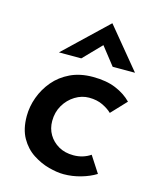

<svg xmlns="http://www.w3.org/2000/svg" viewBox="-106 -754 682 839"><g transform="rotate(15 235.0 -334.0)"><path d="M407 -28Q378 -10 339.5 1Q301 12 262 12Q232 12 194.5 2Q157 -8 121.5 -31Q86 -54 63.5 -93.5Q41 -133 41 -192Q41 -235 56.5 -277.5Q72 -320 101.5 -355Q131 -390 175 -411Q219 -432 277 -432Q338 -432 381 -414Q424 -396 452 -367L388 -299Q373 -314 346.5 -327Q320 -340 284 -340Q251 -340 221 -321.5Q191 -303 172.5 -271.5Q154 -240 154 -200Q154 -166 170 -139Q186 -112 214.5 -95.5Q243 -79 282 -79Q304 -79 323.5 -85Q343 -91 359 -102ZM348 -497 275 -590 304 -598 206 -497H105L297 -680H298L449 -497Z"/></g></svg>

Font: Josefin Sans Thin SemiBold
Style: Italic
Weight: 600
Italic angle: -7°
Version: Version 2.000